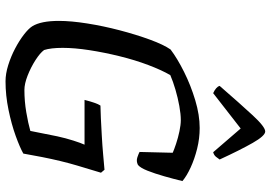

<svg xmlns="http://www.w3.org/2000/svg" viewBox="-166 -838 1003 712"><g transform="rotate(90 336.0 -481.5)"><path d="M281 0Q253 0 221 -10Q189 -20 159.5 -35.5Q130 -51 108 -68Q86 -85 77 -99Q57 -131 57 -198Q57 -243 66.5 -303Q76 -363 92 -424Q108 -485 126.5 -535.5Q145 -586 163 -612Q196 -637 246 -662Q296 -687 351 -703.5Q406 -720 454 -720Q493 -720 531 -710.5Q569 -701 600.5 -686.5Q632 -672 651 -656Q643 -623 633 -588Q623 -553 612.5 -526.5Q602 -500 591 -491Q577 -484 562.5 -489Q548 -494 543 -497L546 -620Q535 -625 512.5 -632.5Q490 -640 466 -645Q442 -650 425 -650Q403 -650 372.5 -644.5Q342 -639 311.5 -630Q281 -621 258 -611Q239 -578 220.5 -529Q202 -480 188 -423Q174 -366 165.5 -311Q157 -256 157 -212Q157 -168 165 -143Q176 -128 202.5 -111Q229 -94 259.5 -82Q290 -70 313 -70Q355 -70 396 -77Q437 -84 465 -92L485 -192Q492 -224 501 -252Q510 -280 516 -293H350Q355 -313 360.5 -329Q366 -345 371 -352Q387 -352 417 -353.5Q447 -355 483 -357Q519 -359 552.5 -362Q586 -365 609 -367L620 -354Q611 -325 593.5 -266Q576 -207 562 -136L549 -66Q526 -53 483 -37.5Q440 -22 386.5 -11Q333 0 281 0ZM325 -770Q314 -775 307 -781Q300 -787 298 -794Q364 -870 407 -916.5Q450 -963 467 -963Q483 -963 509.5 -916.5Q536 -870 571 -794Q567 -788 561 -780.5Q555 -773 544 -770L456 -872Z"/></g></svg>

Font: Texturina
Style: Italic
Weight: 400
Italic angle: -11°
Designer: Guillermo Torres Carreño
Foundry: Omnibus-Type
Version: Version 1.002; ttfautohint (v1.8.3)